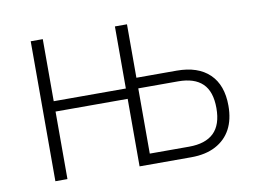

<svg xmlns="http://www.w3.org/2000/svg" viewBox="-60 -573 881 658"><g transform="rotate(-10 381.0 -243.5)"><path d="M83 0V-487H125V-271H376V-487H418V-301H558Q632 -301 672 -262.5Q712 -224 712 -152Q712 -104 694 -70.5Q676 -37 641 -18.5Q606 0 556 0H376V-235H125V0ZM418 -37H555Q612 -37 641 -65Q670 -93 670 -151Q670 -209 641.5 -236.5Q613 -264 557 -264H418Z"/></g></svg>

Font: Nunito Sans 10pt Condensed ExtraLight
Style: Regular
Weight: 250
Width: 3
Designer: Vernon Adams
Foundry: Vernon Adams
Version: Version 3.101;gftools[0.9.27]